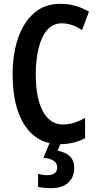

<svg xmlns="http://www.w3.org/2000/svg" viewBox="-20 -744 509 1004"><path d="M303 -622Q256 -622 226 -586.5Q196 -551 181.5 -490.5Q167 -430 167 -356Q167 -230 204.5 -161.5Q242 -93 309 -93Q341 -93 369.5 -102.5Q398 -112 425 -127V-22Q368 10 293 10Q176 10 111 -86Q46 -182 46 -357Q46 -461 74.5 -544.5Q103 -628 158.5 -676Q214 -724 295 -724Q376 -724 445 -683L409 -586Q385 -603 358.5 -612.5Q332 -622 303 -622ZM368 133Q368 184 336 212Q304 240 246 240Q206 240 179 233V165Q202 172 226 172Q279 172 279 131Q279 108 260 96Q241 84 207 81L241 0H300L281 44Q368 60 368 133Z"/></svg>

Font: Noto Sans Ethiopic ExtraCondensed SemiBold
Style: Regular
Weight: 600
Width: 2
Designer: Monotype Design Team
Foundry: Monotype Imaging Inc.
Version: Version 2.102; ttfautohint (v1.8.4.7-5d5b)